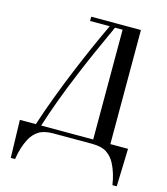

<svg xmlns="http://www.w3.org/2000/svg" viewBox="-129 -800 957 1097"><g transform="rotate(15 349.5 -251.0)"><path d="M32.2 -25.4H126.5Q180.7 -190.4 255.9 -372.1Q321.8 -531.7 389.6 -674.8H273.4V-700.2H567.4V-25.4H671.9L665 198.2H639.6Q628.9 127.4 601.6 75.2Q583.5 40.5 552.7 20.3Q522 0 465.8 0H237.3Q181.2 0 150.4 20.3Q119.6 40.5 101.6 75.2Q74.2 127.4 63.5 198.2H38.1ZM158.2 -25.4H465.8V-674.8H420.9Q335.4 -488.8 282.2 -360.4Q204.6 -173.8 158.2 -25.4Z"/></g></svg>

Font: Theano Didot
Style: Regular
Weight: 400
Designer: Alexey Kryukov
Version: Version 2.0